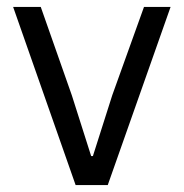

<svg xmlns="http://www.w3.org/2000/svg" viewBox="-20 -536 532 556"><path d="M199 0 18 -516H98L188 -260L244 -84H249L305 -260L397 -516H474L292 0Z"/></svg>

Font: IBM Plex Sans Arabic
Style: Regular
Weight: 400
Designer: Mike Abbink, Paul van der Laan, Pieter van Rosmalen, Wael Morcos, Khajak Apelian
Foundry: Bold Monday
Version: Version 1.1